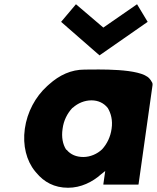

<svg xmlns="http://www.w3.org/2000/svg" viewBox="-20 -863 739 905"><path d="M626 -843 467 -733 338 -843 268 -760 449 -602 676 -760ZM692 -483 685 -492C643 -543 437 -535 379 -535C315 -535 260 -509 211 -465L202 -457C147 -407 108 -335 97 -256C86 -177 105 -105 145 -56L151 -49C187 -5 236 22 301 22C361 22 416 -5 457 -42L476 -57L467 6L468 7H632L633 6L699 -462C700 -471 697 -475 692 -482ZM322 -355H323C347 -377 379 -390 411 -390C442 -390 469 -378 488 -354C503 -329 512 -296 506 -256C501 -219 485 -185 461 -159C438 -137 405 -123 373 -123C340 -123 313 -134 294 -157H293L291 -159C276 -183 269 -216 275 -256C280 -295 297 -328 320 -353ZM685 -488 684 -487Z"/></svg>

Font: Hussar Woodtype
Style: SeBdObl
Weight: 900
Foundry: Cannot Into Space Fonts
Version: Version 1.07